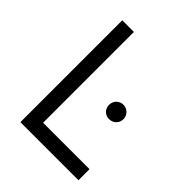

<svg xmlns="http://www.w3.org/2000/svg" viewBox="-197 -816 933 933"><g transform="rotate(45 269.5 -350.0)"><path d="M100 0H499V-76H180V-700H100ZM394 -315C422 -315 444 -336 444 -364C444 -392 422 -414 394 -414C366 -414 345 -392 345 -364C345 -336 366 -315 394 -315Z"/></g></svg>

Font: Fixel Display Regular
Style: Regular
Weight: 400
Designer: AlfaBravo + MacPaw
Foundry: Kyrylo Tkachov, Marchela Mozhyna, Serhii Makarenko, Maria Weinstein, Zakhar Kryvoshyya
Version: Version 1.211